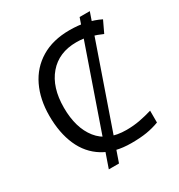

<svg xmlns="http://www.w3.org/2000/svg" viewBox="-194 -889 1019 1094"><g transform="rotate(-30 316.0 -342.5)"><path d="M559 -760 269 75H202L492 -760ZM403 -645Q288 -645 222 -568Q156 -491 156 -357Q156 -224 217.5 -146.5Q279 -69 402 -69Q449 -69 491 -77Q533 -85 573 -97V-19Q533 -4 490.5 3Q448 10 389 10Q280 10 207 -35Q134 -80 97.5 -163Q61 -246 61 -358Q61 -466 100.5 -548.5Q140 -631 217 -677.5Q294 -724 404 -724Q517 -724 601 -682L565 -606Q532 -621 491.5 -633Q451 -645 403 -645Z"/></g></svg>

Font: Noto IKEA Latin
Style: Regular
Weight: 400
Designer: Monotype Design Team
Foundry: Monotype Imaging Inc.
Version: Version 1.0